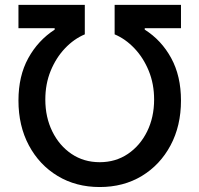

<svg xmlns="http://www.w3.org/2000/svg" viewBox="-20 -747 807 777"><path d="M54.7 -340.2Q54.7 -439.3 94.3 -511.4Q133.9 -583.5 201.3 -627.1V-632.8H54.7V-727.3H323.2V-608Q279.1 -589.5 242.9 -551.3Q206.7 -513.1 185 -460.2Q163.4 -407.3 163.4 -344.1Q163.4 -272.7 191.6 -215.2Q219.8 -157.7 269.5 -124.1Q319.2 -90.6 383.5 -90.6Q447.8 -90.6 497.5 -124.1Q547.2 -157.7 575.5 -215.2Q603.7 -272.7 603.7 -344.1Q603.7 -407.3 582 -460.2Q560.4 -513.1 524.1 -551.3Q487.9 -589.5 443.9 -608V-727.3H712.4V-632.8H565.7V-627.1Q633.5 -584.2 672.9 -511.7Q712.4 -439.3 712.4 -340.2Q712.4 -237.6 670.1 -158.6Q627.8 -79.5 553.8 -34.8Q479.8 9.9 383.5 9.9Q287.6 9.9 213.4 -34.8Q139.2 -79.5 96.9 -158.6Q54.7 -237.6 54.7 -340.2Z"/></svg>

Font: Inter UI Medium
Style: Regular
Weight: 500
Designer: Rasmus Andersson
Foundry: rsms
Version: 3.2;8d6f07862